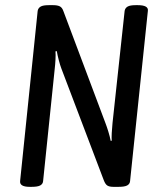

<svg xmlns="http://www.w3.org/2000/svg" viewBox="-20 -722 630 744"><path d="M95 2Q55 2 58 -21L126 -680Q128 -691 137.5 -696.5Q147 -702 169 -702H186Q202 -702 211.5 -697.5Q221 -693 226 -678L389 -244Q394 -231 400 -211.5Q406 -192 409 -176L413 -177Q412 -187 413 -206.5Q414 -226 416 -245L463 -680Q465 -691 474.5 -696.5Q484 -702 506 -702H514Q556 -702 553 -680L484 -20Q483 -9 473 -3.5Q463 2 440 2H419Q404 2 396 -3Q388 -8 382 -24L218 -456Q213 -469 208 -488Q203 -507 200 -524L195 -523Q196 -510 195 -491Q194 -472 192 -455L147 -20Q146 -9 136 -3.5Q126 2 103 2Z"/></svg>

Font: Asap Condensed Condensed Regular
Style: Italic
Weight: 400
Width: 3
Italic angle: -6°
Designer: Pablo Cosgaya
Foundry: Omnibus-Type
Version: Version 3.001; ttfautohint (v1.8.4.7-5d5b)